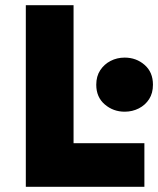

<svg xmlns="http://www.w3.org/2000/svg" viewBox="-20 -720 610 740"><path d="M79.5 0V-700H263.5V-168H536.5V0ZM460.5 -289.5Q416.5 -289.5 383.8 -317.5Q351 -345.5 351 -393.5Q351 -426 366.2 -449.2Q381.5 -472.5 406.2 -485.2Q431 -498 460.5 -498Q505 -498 537.2 -470Q569.5 -442 569.5 -393.5Q569.5 -361 554.8 -338Q540 -315 515 -302.2Q490 -289.5 460.5 -289.5Z"/></svg>

Font: Geologica Roman ExtraBold
Style: Regular
Weight: 800
Designer: Sindre Bremnes, Frode Helland
Foundry: Monokrom Skriftforlag AS
Version: Version 1.010;gftools[0.9.28]